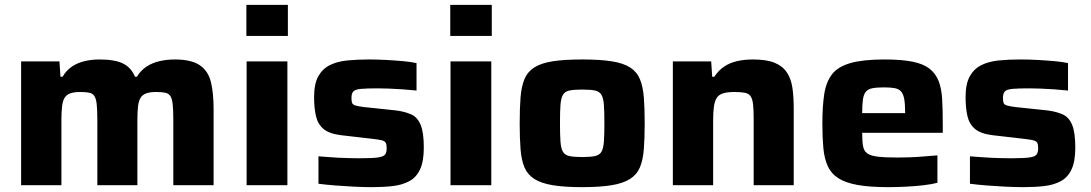

<svg xmlns="http://www.w3.org/2000/svg" viewBox="-20 -763 4493 791"><path d="M67 0V-510H225L229 -447H238Q253 -473 276 -488.5Q299 -504 328 -511Q357 -518 390 -518Q454 -518 487.5 -501Q521 -484 536 -447H544Q560 -473 583.5 -488.5Q607 -504 637 -511Q667 -518 700 -518Q769 -518 803.5 -494Q838 -470 849 -425Q860 -380 860 -314V0H694V-269Q694 -310 691.5 -333Q689 -356 682 -367Q675 -378 661 -381Q647 -384 623 -384Q597 -384 581.5 -378Q566 -372 558.5 -359Q551 -346 548.5 -323.5Q546 -301 546 -267V0H381V-269Q381 -310 378.5 -333Q376 -356 369 -367Q362 -378 348 -381Q334 -384 310 -384Q284 -384 268.5 -378Q253 -372 245.5 -359Q238 -346 235.5 -323Q233 -300 233 -267V0Z M995 -615V-743H1166V-615ZM996 0V-510H1164V0Z M1513 8Q1478 8 1438 6Q1398 4 1360 1Q1322 -2 1292 -6V-119Q1310 -118 1332 -116Q1354 -114 1377.5 -113Q1401 -112 1423.5 -111.5Q1446 -111 1464 -111Q1516 -111 1538.5 -114.5Q1561 -118 1567 -127Q1573 -136 1573 -152Q1573 -168 1569 -175Q1565 -182 1553 -185Q1541 -188 1515 -191L1385 -206Q1336 -212 1312.5 -232Q1289 -252 1281.5 -285.5Q1274 -319 1274 -363Q1274 -418 1291.5 -449Q1309 -480 1339.5 -495Q1370 -510 1411 -514Q1452 -518 1500 -518Q1535 -518 1571.5 -516Q1608 -514 1641 -511Q1674 -508 1696 -503V-390Q1668 -393 1638.5 -395Q1609 -397 1582.5 -398Q1556 -399 1537 -399Q1492 -399 1468.5 -397Q1445 -395 1436.5 -387Q1428 -379 1428 -360Q1428 -346 1430.5 -339Q1433 -332 1444 -328.5Q1455 -325 1479 -322L1612 -308Q1649 -303 1674.5 -291.5Q1700 -280 1713 -248.5Q1726 -217 1726 -155Q1726 -98 1710.5 -65Q1695 -32 1666 -16.5Q1637 -1 1598.5 3.5Q1560 8 1513 8Z M1835 -615V-743H2006V-615ZM1836 0V-510H2004V0Z M2378 8Q2305 8 2257 0Q2209 -8 2181 -26Q2153 -44 2140.5 -74Q2128 -104 2124.5 -149Q2121 -194 2121 -255Q2121 -317 2124.5 -361.5Q2128 -406 2140.5 -436.5Q2153 -467 2181 -485Q2209 -503 2257 -510.5Q2305 -518 2378 -518Q2452 -518 2500 -510.5Q2548 -503 2576 -485Q2604 -467 2616.5 -436.5Q2629 -406 2632.5 -361.5Q2636 -317 2636 -255Q2636 -194 2632.5 -149Q2629 -104 2616.5 -74Q2604 -44 2576 -26Q2548 -8 2500 0Q2452 8 2378 8ZM2378 -116Q2412 -116 2431 -120Q2450 -124 2458 -138Q2466 -152 2468 -180Q2470 -208 2470 -255Q2470 -303 2468 -330.5Q2466 -358 2458 -372Q2450 -386 2431.5 -390Q2413 -394 2378 -394Q2344 -394 2325.5 -390Q2307 -386 2299 -372Q2291 -358 2289 -330.5Q2287 -303 2287 -255Q2287 -208 2289 -180Q2291 -152 2299 -138Q2307 -124 2326 -120Q2345 -116 2378 -116Z M2752 0V-510H2910L2914 -447H2923Q2940 -473 2963 -488.5Q2986 -504 3016 -511Q3046 -518 3082 -518Q3138 -518 3171 -504.5Q3204 -491 3221.5 -465Q3239 -439 3244.5 -401.5Q3250 -364 3250 -315V0H3085V-269Q3085 -310 3082.5 -333Q3080 -356 3072 -367Q3064 -378 3047.5 -381Q3031 -384 3005 -384Q2975 -384 2957.5 -378Q2940 -372 2932 -358.5Q2924 -345 2921 -322.5Q2918 -300 2918 -267V0Z M3639 8Q3563 8 3513 -1Q3463 -10 3433.5 -29Q3404 -48 3390 -79Q3376 -110 3372 -153.5Q3368 -197 3368 -254Q3368 -324 3375.5 -374Q3383 -424 3407 -456Q3431 -488 3483 -503Q3535 -518 3623 -518Q3694 -518 3739 -509Q3784 -500 3809.5 -480Q3835 -460 3847 -429Q3859 -398 3861.5 -354.5Q3864 -311 3864 -254V-216H3532Q3532 -182 3535.5 -161.5Q3539 -141 3553 -131Q3567 -121 3597 -117.5Q3627 -114 3679 -114Q3701 -114 3729 -115Q3757 -116 3786.5 -118.5Q3816 -121 3842 -123V-10Q3820 -4 3786 0Q3752 4 3714 6Q3676 8 3639 8ZM3709 -279V-299Q3709 -335 3705 -356Q3701 -377 3691.5 -387Q3682 -397 3665 -400Q3648 -403 3622 -403Q3592 -403 3574 -399.5Q3556 -396 3547 -385Q3538 -374 3535 -352.5Q3532 -331 3532 -297H3727Z M4197 8Q4162 8 4122 6Q4082 4 4044 1Q4006 -2 3976 -6V-119Q3994 -118 4016 -116Q4038 -114 4061.5 -113Q4085 -112 4107.5 -111.5Q4130 -111 4148 -111Q4200 -111 4222.5 -114.5Q4245 -118 4251 -127Q4257 -136 4257 -152Q4257 -168 4253 -175Q4249 -182 4237 -185Q4225 -188 4199 -191L4069 -206Q4020 -212 3996.5 -232Q3973 -252 3965.5 -285.5Q3958 -319 3958 -363Q3958 -418 3975.5 -449Q3993 -480 4023.5 -495Q4054 -510 4095 -514Q4136 -518 4184 -518Q4219 -518 4255.5 -516Q4292 -514 4325 -511Q4358 -508 4380 -503V-390Q4352 -393 4322.5 -395Q4293 -397 4266.5 -398Q4240 -399 4221 -399Q4176 -399 4152.5 -397Q4129 -395 4120.5 -387Q4112 -379 4112 -360Q4112 -346 4114.5 -339Q4117 -332 4128 -328.5Q4139 -325 4163 -322L4296 -308Q4333 -303 4358.5 -291.5Q4384 -280 4397 -248.5Q4410 -217 4410 -155Q4410 -98 4394.5 -65Q4379 -32 4350 -16.5Q4321 -1 4282.5 3.5Q4244 8 4197 8Z"/></svg>

Font: Saira SemiExpanded
Style: Bold
Weight: 700
Width: 6
Designer: Hector Gatti with collaboration of the Omnibus-Type team
Foundry: Omnibus-Type
Version: Version 1.101